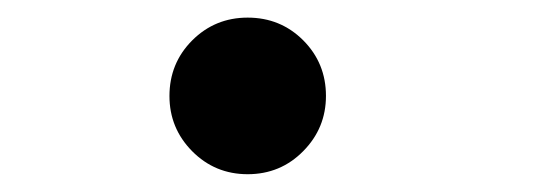

<svg xmlns="http://www.w3.org/2000/svg" viewBox="-20 -188 626 218"><path d="M261.2 9.8Q224.1 9.8 198.2 -16.3Q172.4 -42.4 172.4 -79Q172.4 -116.2 198.2 -142.1Q224.1 -168 261.2 -168Q298.5 -168 324.3 -142.2Q350.1 -116.3 350.1 -79.1Q350.1 -42.5 324.3 -16.4Q298.5 9.8 261.2 9.8Z"/></svg>

Font: Cascadia Code PL
Style: Italic
Weight: 400
Italic angle: -10°
Monospace: yes
Designer: Aaron Bell
Foundry: Saja Typeworks
Version: Version 2404.023